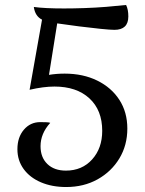

<svg xmlns="http://www.w3.org/2000/svg" viewBox="-20 -727 585 772"><path d="M246 25Q189 25 144.5 6Q100 -13 75 -47.5Q50 -82 50 -127Q50 -175 76 -205.5Q102 -236 142 -236Q154 -236 166.5 -235.5Q179 -235 182 -233Q143 -190 143 -139Q143 -94 170.5 -67.5Q198 -41 245 -41Q310 -41 350.5 -86Q391 -131 391 -201Q391 -284 339.5 -331.5Q288 -379 199 -379Q155 -379 99 -366L149 -648Q121 -662 116 -699Q160 -693 237 -693Q275 -693 319.5 -694.5Q364 -696 407.5 -699.5Q451 -703 487 -707Q496 -689 496 -661Q496 -607 440 -607Q424 -607 384.5 -611Q345 -615 297.5 -621Q250 -627 210 -633L177 -426Q207 -431 240 -431Q314 -431 371 -403Q428 -375 460 -325.5Q492 -276 492 -210Q492 -143 460 -90Q428 -37 372.5 -6Q317 25 246 25Z"/></svg>

Font: Merienda Light
Style: Regular
Weight: 300
Designer: Eduardo Rodriguez Tunni
Foundry: Eduardo Rodriguez Tunni
Version: Version 2.001; ttfautohint (v1.8.4.7-5d5b)